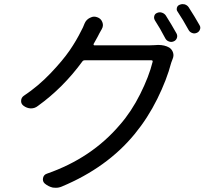

<svg xmlns="http://www.w3.org/2000/svg" viewBox="-20 -851 1040 928"><path d="M432.6 -638.7Q431.6 -636.7 432.6 -634.3Q433.6 -631.8 436.5 -631.8H700.2Q714.8 -631.8 727.5 -632.8Q736.3 -633.8 744.1 -633.8Q776.4 -633.8 797.9 -621.1Q811.5 -612.3 816.4 -596.7Q818.4 -589.8 818.4 -584Q818.4 -575.2 814.5 -566.4Q810.5 -555.7 807.6 -547.9Q786.1 -465.8 740.2 -373Q694.3 -280.3 630.9 -203.1Q498 -41 278.3 50.8Q264.6 56.6 250 56.6Q243.2 56.6 235.4 55.7Q213.9 50.8 196.3 36.1Q184.6 25.4 188 9.3Q191.4 -6.8 207 -11.7Q422.9 -86.9 559.6 -248Q615.2 -311.5 657.7 -396.5Q700.2 -481.4 717.8 -552.7Q718.8 -559.6 711.9 -559.6H389.6Q381.8 -559.6 377.9 -553.7Q285.2 -426.8 163.1 -338.9Q148.4 -327.1 129.9 -327.1Q128.9 -327.1 127.9 -327.1Q109.4 -328.1 93.8 -339.8Q82 -348.6 82 -362.3Q82 -378.9 94.7 -387.7Q165 -434.6 224.1 -496.6Q283.2 -558.6 316.4 -606.9Q349.6 -655.3 373 -703.1Q380.9 -716.8 388.7 -737.3Q396.5 -755.9 414.1 -764.6Q424.8 -770.5 435.5 -770.5Q442.4 -770.5 450.2 -767.6Q467.8 -761.7 474.6 -744.1Q477.5 -736.3 477.5 -729.5Q477.5 -719.7 471.7 -710Q467.8 -703.1 460.9 -690.9Q454.1 -678.7 452.1 -673.8Q445.3 -660.2 432.6 -638.7ZM728.5 -752.9Q724.6 -759.8 724.6 -766.6Q724.6 -769.5 725.6 -773.4Q728.5 -784.2 738.3 -788.1Q750 -793.9 762.2 -790Q774.4 -786.1 781.2 -776.4Q808.6 -733.4 833 -689.5Q838.9 -678.7 835 -667.5Q831.1 -656.2 820.3 -651.4Q813.5 -648.4 807.6 -648.4Q802.7 -648.4 796.9 -650.4Q785.2 -654.3 779.3 -665Q752.9 -715.8 728.5 -752.9ZM838.9 -793.9Q834 -799.8 834 -806.6Q834 -809.6 835 -813.5Q837.9 -824.2 848.6 -828.1Q855.5 -831.1 862.3 -831.1Q867.2 -831.1 872.1 -830.1Q884.8 -826.2 891.6 -816.4Q921.9 -769.5 944.3 -729.5Q948.2 -723.6 948.2 -716.8Q948.2 -712.9 946.3 -708Q942.4 -697.3 931.6 -692.4Q924.8 -689.5 918.9 -689.5Q914.1 -689.5 909.2 -691.4Q897.5 -695.3 891.6 -706.1Q864.3 -755.9 838.9 -793.9Z"/></svg>

Font: Gen Jyuu Gothic Regular
Style: Regular
Weight: 400
Designer: [Source Han Sans]
Ryoko NISHIZUKA  (kana & ideographs); Paul D. Hunt (Latin, Greek & Cyrillic); Wenlong ZHANG  (bopomofo
Version: Version 1.002.20150607